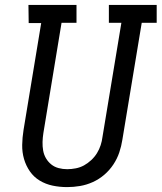

<svg xmlns="http://www.w3.org/2000/svg" viewBox="-20 -755 659 783"><path d="M254 8Q223 8 194.5 2Q166 -4 142 -18.5Q118 -33 102 -56Q86 -79 78 -106.5Q70 -134 70.5 -164Q71 -194 76 -225L148 -661H97L96 -735H292V-662H231L157 -213Q154 -194 153.5 -176Q153 -158 156 -141Q159 -124 167.5 -109.5Q176 -95 189 -84.5Q202 -74 219 -69.5Q236 -65 254 -65Q271 -65 289 -68.5Q307 -72 322.5 -80.5Q338 -89 352 -102Q366 -115 375.5 -130.5Q385 -146 390.5 -163Q396 -180 398 -197L475 -662H424V-735H619V-662H558L479 -185Q475 -159 466.5 -133.5Q458 -108 442.5 -84.5Q427 -61 405.5 -42.5Q384 -24 358.5 -12.5Q333 -1 306.5 3.5Q280 8 254 8Z"/></svg>

Font: Iosevka Etoile
Style: Italic
Weight: 400
Italic angle: -9°
Designer: Belleve Invis
Foundry: Belleve Invis
Version: Version 22.1.2; ttfautohint (v1.8.4)